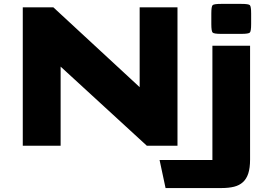

<svg xmlns="http://www.w3.org/2000/svg" viewBox="-20 -737 1359 971"><path d="M95.2 0V-700H249.7L686.3 -296.2V-700H877.6V0H722.6L286.6 -400.1V0ZM787 72.1H1054.2Q1054.2 72.1 1054.2 72.1Q1054.2 72.1 1054.2 72.1V-505.8H1244.7V69.7Q1244.7 112.1 1235.7 139.9Q1226.7 167.7 1208.6 184.1Q1190.6 200.6 1163.8 207.3Q1136.9 214 1100.7 214H817.3ZM1048.7 -615.5V-668.5Q1048.7 -704.6 1055.4 -711Q1062 -717.3 1098.5 -717.3H1200.3Q1236.8 -717.3 1243.5 -711Q1250.1 -704.6 1250.1 -668.5V-615.5Q1250.1 -578.9 1243.5 -572.3Q1236.8 -565.7 1200.3 -565.7H1098.5Q1062 -565.7 1055.4 -572.3Q1048.7 -578.9 1048.7 -615.5Z"/></svg>

Font: Science Gothic
Style: Regular
Weight: 400
Designer: Thomas Phinney, Vassil Kateliev, Brandon Buerkle
Foundry: Font Detective LLC
Version: Version 1.018